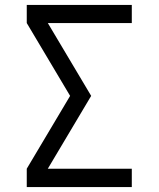

<svg xmlns="http://www.w3.org/2000/svg" viewBox="-20 -755 640 775"><path d="M88 0V-74L263 -368L88 -662V-735H512V-662H173L348 -368L173 -74H512V0Z"/></svg>

Font: Bmono
Style: Regular
Weight: 400
Monospace: yes
Designer: Belleve Invis
Foundry: Belleve Invis
Version: Version 11.2.2; ttfautohint (v1.8.2)